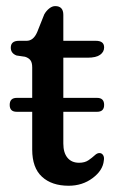

<svg xmlns="http://www.w3.org/2000/svg" viewBox="-20 -584 376 614"><path d="M11 -248.5Q11 -271 33.5 -271H83V-368.5Q83 -384 77.2 -391.5Q71.5 -399 60 -402.5L33 -406.5Q14.5 -413.5 14.5 -431.5Q14.5 -453.5 40.5 -453.5H65Q87 -453.5 99 -481.5L121.5 -538Q128 -549.5 137.5 -557Q147 -564.5 156.5 -564.5Q182.5 -564.5 182.5 -536.5V-453.5H286.5Q313 -453.5 313 -432.5Q313 -418 300.2 -408.8Q287.5 -399.5 260 -399.5H182.5V-271H290.5Q313 -271 313 -248.5Q313 -226.5 290.5 -226.5H182.5V-125Q182.5 -95.5 195.8 -79.5Q209 -63.5 233 -63.5Q251 -63.5 262.8 -71.5Q274.5 -79.5 282.8 -87.2Q291 -95 298.5 -94.5Q305.5 -94.5 309.8 -87.8Q314 -81 312 -70.5Q309 -39 276.2 -14.5Q243.5 10 199.5 10Q145.5 10 114.2 -18.8Q83 -47.5 83 -105.5V-226.5H33.5Q11 -226.5 11 -248.5Z"/></svg>

Font: Fraunces 72pt S100
Style: Regular
Weight: 400
Version: Version 1.000; ttfautohint (v1.8.3)